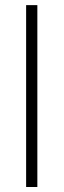

<svg xmlns="http://www.w3.org/2000/svg" viewBox="-20 -748 254 768"><path d="M129.4 -727.5V0H84.5V-727.5Z"/></svg>

Font: Inter 28pt ExtraLight
Style: Regular
Weight: 250
Designer: Rasmus Andersson
Foundry: rsms
Version: Version 4.001;git-66647c0bb